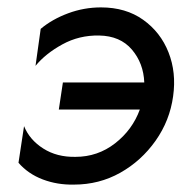

<svg xmlns="http://www.w3.org/2000/svg" viewBox="-20 -490 504 519"><path d="M150 -267H370Q368 -319 336.5 -356Q305 -393 248 -394Q194 -395 148.5 -370Q103 -345 76 -312L90 -412Q121 -438 164 -454Q207 -470 253 -470Q320 -470 367 -436.5Q414 -403 435.5 -348.5Q457 -294 448 -230Q439 -164 400.5 -109.5Q362 -55 305 -23Q248 9 180 9Q135 10 95.5 -5Q56 -20 30 -50L45 -149Q60 -112 97 -88.5Q134 -65 184 -66Q244 -66 291 -102.5Q338 -139 358 -194H139Z"/></svg>

Font: Von Book
Style: Italic
Weight: 400
Version: Version 4.000; ttfautohint (v1.8.4.7-5d5b)